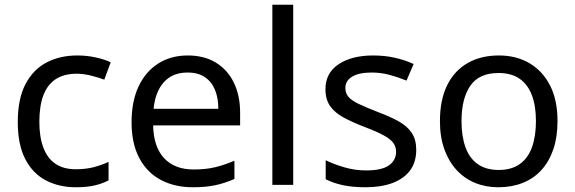

<svg xmlns="http://www.w3.org/2000/svg" viewBox="-20 -780 2426 810"><path d="M300 10Q229 10 173.5 -19Q118 -48 86.5 -109Q55 -170 55 -265Q55 -364 88 -426Q121 -488 177.5 -517Q234 -546 306 -546Q347 -546 385 -537.5Q423 -529 447 -517L420 -444Q396 -453 364 -461Q332 -469 304 -469Q250 -469 215 -446Q180 -423 163 -378Q146 -333 146 -266Q146 -202 163 -157Q180 -112 214 -89Q248 -66 299 -66Q343 -66 376.5 -75Q410 -84 438 -97V-19Q411 -5 378.5 2.5Q346 10 300 10Z M772 -546Q841 -546 890.5 -516Q940 -486 966.5 -431.5Q993 -377 993 -304V-251H626Q628 -160 672.5 -112.5Q717 -65 797 -65Q848 -65 887.5 -74.5Q927 -84 969 -102V-25Q928 -7 888 1.5Q848 10 793 10Q717 10 658.5 -21Q600 -52 567.5 -113.5Q535 -175 535 -264Q535 -352 564.5 -415Q594 -478 647.5 -512Q701 -546 772 -546ZM771 -474Q708 -474 671.5 -433.5Q635 -393 628 -321H901Q901 -367 887 -401Q873 -435 844.5 -454.5Q816 -474 771 -474Z M1217 0H1129V-760H1217Z M1736 -148Q1736 -96 1710 -61Q1684 -26 1636 -8Q1588 10 1522 10Q1466 10 1425.5 1Q1385 -8 1354 -24V-104Q1386 -88 1431.5 -74.5Q1477 -61 1524 -61Q1591 -61 1621 -82.5Q1651 -104 1651 -140Q1651 -160 1640 -176Q1629 -192 1600.5 -208Q1572 -224 1519 -244Q1467 -264 1430 -284Q1393 -304 1373 -332Q1353 -360 1353 -404Q1353 -472 1408.5 -509Q1464 -546 1554 -546Q1603 -546 1645.5 -536.5Q1688 -527 1725 -510L1695 -440Q1661 -454 1624 -464Q1587 -474 1548 -474Q1494 -474 1465.5 -456.5Q1437 -439 1437 -409Q1437 -387 1450 -371.5Q1463 -356 1493.5 -341.5Q1524 -327 1575 -307Q1626 -288 1662 -268Q1698 -248 1717 -219.5Q1736 -191 1736 -148Z M2332 -269Q2332 -202 2314.5 -150.5Q2297 -99 2264.5 -63Q2232 -27 2185.5 -8.5Q2139 10 2082 10Q2029 10 1984 -8.5Q1939 -27 1906 -63Q1873 -99 1854.5 -150.5Q1836 -202 1836 -269Q1836 -358 1866 -419.5Q1896 -481 1952 -513.5Q2008 -546 2085 -546Q2158 -546 2213.5 -513.5Q2269 -481 2300.5 -419.5Q2332 -358 2332 -269ZM1927 -269Q1927 -206 1943.5 -159.5Q1960 -113 1995 -88Q2030 -63 2084 -63Q2138 -63 2173 -88Q2208 -113 2224.5 -159.5Q2241 -206 2241 -269Q2241 -333 2224 -378Q2207 -423 2172.5 -447.5Q2138 -472 2083 -472Q2001 -472 1964 -418Q1927 -364 1927 -269Z"/></svg>

Font: Noto Sans Devanagari
Style: Regular
Weight: 400
Designer: Jelle Bosma - Monotype Design Team
Foundry: Monotype Imaging Inc.
Version: Version 2.003